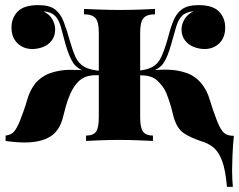

<svg xmlns="http://www.w3.org/2000/svg" viewBox="-20 -552 937 752"><path d="M77 6Q60 6 41 4.5Q22 3 2 0V-21Q25 -24 35.5 -37Q46 -50 57 -76Q76 -124 86.5 -161Q97 -198 118 -225Q143 -254 178 -266Q213 -278 251.5 -278.5Q290 -279 324 -275V-269Q283 -280 266.5 -306Q250 -332 237 -377Q226 -420 218 -448Q210 -476 195 -490.5Q180 -505 150 -508Q175 -495 185.5 -475.5Q196 -456 196 -437Q196 -410 182 -392.5Q168 -375 147.5 -367.5Q127 -360 107 -360Q72 -360 48.5 -382.5Q25 -405 25 -444Q25 -482 49.5 -507Q74 -532 130 -532Q173 -532 195 -515.5Q217 -499 229 -468Q241 -437 253 -394Q264 -355 275.5 -329.5Q287 -304 310 -290.5Q333 -277 379 -274V-256Q351 -260 325 -254Q299 -248 280 -225Q265 -207 254.5 -182.5Q244 -158 237.5 -134.5Q231 -111 228 -98Q215 -41 177.5 -17.5Q140 6 77 6ZM317 0V-21Q345 -21 356 -36Q367 -51 367 -93V-424Q367 -466 354 -481Q341 -496 309 -496V-517Q330 -516 372 -514.5Q414 -513 452 -513Q491 -513 529.5 -514.5Q568 -516 587 -517V-496Q555 -496 542 -481Q529 -466 529 -424V-93Q529 -51 540.5 -36Q552 -21 579 -21V0Q560 -1 521.5 -2.5Q483 -4 446 -4Q410 -4 373 -2.5Q336 -1 317 0ZM869 180Q863 112 849.5 77Q836 42 816.5 26Q797 10 771 2Q725 -13 699 -31Q673 -49 660 -94Q657 -108 650.5 -131.5Q644 -155 634 -181Q624 -207 607 -225Q589 -247 565.5 -253Q542 -259 509 -256V-274Q554 -277 576.5 -289.5Q599 -302 611 -327.5Q623 -353 635 -394Q646 -437 658 -468Q670 -499 692.5 -515.5Q715 -532 758 -532Q813 -532 837.5 -507Q862 -482 862 -444Q862 -405 839 -382.5Q816 -360 781 -360Q761 -360 740.5 -367.5Q720 -375 705.5 -392.5Q691 -410 691 -437Q691 -456 702 -475.5Q713 -495 738 -508Q708 -505 693 -490Q678 -475 670 -447Q662 -419 650 -377Q637 -330 620.5 -305Q604 -280 563 -269L564 -275Q601 -280 639 -279Q677 -278 711 -266Q745 -254 769 -225Q791 -198 802 -160Q813 -122 831 -76Q845 -42 858 -31Q871 -20 896 -20Q892 20 890.5 57.5Q889 95 889 115Q889 134 890 150.5Q891 167 892 180Z"/></svg>

Font: Playfair Display ExtraBold
Style: Regular
Weight: 800
Designer: Claus Eggers Sørensen
Foundry: Claus Eggers Sørensen
Version: Version 1.203